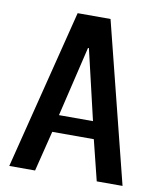

<svg xmlns="http://www.w3.org/2000/svg" viewBox="-80 -764 690 828"><g transform="rotate(10 265.0 -350.0)"><path d="M17 0 193 -700H337L513 0H400L356 -177H174L130 0ZM190 -253H339L267 -560H263Z"/></g></svg>

Font: Cuprum SemiBold
Style: Regular
Weight: 600
Designer: Jovanny Lemonad
Foundry: Jovanny Lemonad
Version: Version 3.000